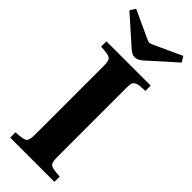

<svg xmlns="http://www.w3.org/2000/svg" viewBox="-296 -946 976 976"><g transform="rotate(45 192.0 -458.0)"><path d="M33.2 0V-38.1Q86.4 -40.5 99.1 -49.8Q111.8 -59.1 111.8 -97.2V-595.2Q111.8 -633.3 99.1 -642.3Q86.4 -651.4 33.2 -653.8V-691.9H351.1V-653.8Q322.3 -652.8 308.6 -650.9Q294.9 -648.9 285.4 -642.3Q275.9 -635.7 273.9 -625.7Q272 -615.7 272 -595.2V-97.2Q272 -59.1 284.9 -49.8Q297.9 -40.5 351.1 -38.1V0ZM3.9 -886.2 22.9 -916 152.8 -856Q184.1 -840.8 190.9 -840.8Q201.7 -840.8 231 -856L361.8 -916L379.9 -886.2L237.8 -758.8Q213.4 -735.8 190.9 -735.8Q171.4 -735.8 146 -759.8Z"/></g></svg>

Font: Linguistics Pro
Style: Bold
Weight: 700
Designer: Stefan Peev, Context Ltd
Foundry: Stefan Peev, Context Ltd
Version: Version 001.000